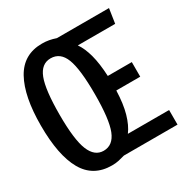

<svg xmlns="http://www.w3.org/2000/svg" viewBox="-169 -856 964 1005"><g transform="rotate(-30 312.5 -354.0)"><path d="M222.1 -722.1Q244.6 -722.1 264.1 -718.5Q283.6 -714.9 304.6 -707.7H619.5L606.2 -620H380.5Q404.1 -586.2 418.5 -532.8Q432.8 -479.5 436.4 -403.1H581.5V-314.9H436.9Q434.4 -235.4 418.5 -179.5Q402.6 -123.6 375.9 -88.2H625.1V0H301Q282.1 5.6 263.3 9.7Q244.6 13.8 222.1 13.8Q109.2 13.8 56.2 -79.7Q3.1 -173.3 3.1 -352.8Q3.1 -529.2 56.4 -625.6Q109.7 -722.1 222.1 -722.1ZM222.6 -632.8Q166.2 -632.8 141.3 -568.2Q116.4 -503.6 116.4 -352.8Q116.4 -202.1 142.6 -138.2Q168.7 -74.4 222.6 -74.4Q279.5 -74.4 304.9 -138.7Q330.3 -203.1 330.3 -353.8Q330.3 -505.6 305.6 -569.2Q281 -632.8 222.6 -632.8Z"/></g></svg>

Font: Fira Code Medium
Style: Regular
Weight: 500
Designer: Carrois Corporate, Edenspiekermann AG, Nikita Prokopov
Foundry: Carrois Corporate, Edenspiekermann AG, Nikita Prokopov
Version: Version 6.002